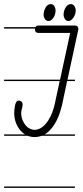

<svg xmlns="http://www.w3.org/2000/svg" viewBox="-20 -674 401 933"><path d="M344 -280H306L281 -161L280 -160V-159Q270 -117 255 -88Q240 -59 222 -41Q210 -28 197 -21H344V-14H182Q165 -8 148 -8Q131 -8 115 -14H0V-21H101Q90 -28 80 -39Q66 -55 57.5 -77Q49 -99 49 -126Q49 -132 50 -142Q51 -152 53 -161.5Q55 -171 59 -178Q63 -185 70 -185Q80 -185 85 -179.5Q90 -174 90 -168Q90 -157 86.5 -146Q83 -135 83 -125Q83 -106 89.5 -90.5Q96 -75 105 -64.5Q114 -54 125.5 -48.5Q137 -43 148 -43Q161 -43 175 -50Q189 -57 202 -72Q215 -87 226.5 -110.5Q238 -134 246 -168L270 -280H0V-287H272L321 -514H168Q150 -514 150 -531V-535H0V-542H152Q156 -550 168 -550H343Q361 -550 361 -531Q361 -529 360 -528L308 -287H344ZM328 -654Q338 -651 343 -642Q348 -633 348 -624Q348 -614 345 -605Q342 -596 337 -588.5Q332 -581 326 -576.5Q320 -572 313 -572Q301 -572 295 -582Q289 -592 289 -603Q289 -612 291.5 -620.5Q294 -629 298.5 -636.5Q303 -644 309 -649Q315 -654 323 -654ZM230 -654Q241 -651 245.5 -642Q250 -633 250 -624Q250 -614 247.5 -605Q245 -596 240 -588.5Q235 -581 229 -576.5Q223 -572 216 -572Q204 -572 198 -582Q192 -592 192 -603Q192 -612 194.5 -620.5Q197 -629 201 -636.5Q205 -644 211.5 -649Q218 -654 226 -654ZM344 239H0V232H344Z"/></svg>

Font: Gruenewald VA 1. Klasse
Style: Regular
Weight: 400
Designer: Peter Wiegel
Foundry: Peter Wiegel, nach dem Schriftentwurf von Dr. H. Gr¸newald
Version: Version 0.007